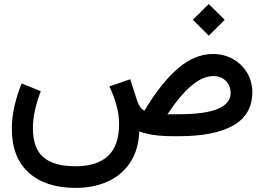

<svg xmlns="http://www.w3.org/2000/svg" viewBox="-20 -669 1297 943"><path d="M927.2 -571.8 1005.4 -649.4 1083.5 -571.8 1005.4 -493.7ZM180.2 -221.2Q162.6 -175.3 152.1 -128.9Q141.6 -82.5 141.6 -39.6Q141.6 59.1 193.1 103.3Q244.6 147.5 350.6 147.5Q456.1 147.5 510.3 97.2Q564.5 46.9 564.9 -58.6Q564.9 -105 552 -152.1Q539.1 -199.2 517.1 -244.6L619.6 -279.8L651.4 -180.7Q667.5 -131.8 689.9 -126Q772 -263.2 854.7 -333.5Q937.5 -403.8 1024.4 -403.8Q1080.6 -403.8 1124.5 -378.9Q1168.5 -354 1193.8 -311.5Q1219.2 -269 1219.2 -215.8Q1218.8 -106.4 1126.5 -53.2Q1034.2 0 857.9 0H833Q776.4 0 734.6 -6.1Q692.9 -12.2 664.1 -23.9Q660.2 68.8 618.4 130.6Q576.7 192.4 507.6 223.1Q438.5 253.9 352.1 253.9Q204.1 253.9 121.1 179Q38.1 104 38.1 -37.1Q38.1 -91.8 51 -147.9Q64 -204.1 86.4 -259.3ZM856 -107.9Q989.7 -107.9 1051.3 -135Q1112.8 -162.1 1112.8 -211.4Q1112.8 -247.6 1089.4 -271.5Q1065.9 -295.4 1027.3 -295.4Q926.8 -295.4 802.2 -107.4Z"/></svg>

Font: Vazir Medium WOL-UI
Style: Medium-WOL-UI
Weight: 500
Designer: Saber Rastikerdar
Foundry: Saber Rastikerdar
Version: Version 30.1.0